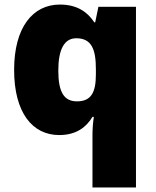

<svg xmlns="http://www.w3.org/2000/svg" viewBox="-20 -583 683 843"><path d="M386 11V240H577V-553H412L398 -485H394C365 -529 320 -563 243 -563C124 -563 42 -463 42 -276C42 -89 122 10 240 10C316 10 360 -26 386 -70H392C388 -43 386 -16 386 11ZM318 -138C262 -138 236 -177 236 -273C236 -366 262 -415 315 -415C383 -415 401 -365 401 -279V-256C401 -177 380 -138 318 -138Z"/></svg>

Font: Noto Sans Myanmar UI Black
Style: Regular
Weight: 900
Designer: Monotype Design Team
Foundry: Monotype Imaging Inc.
Version: Version 2.103